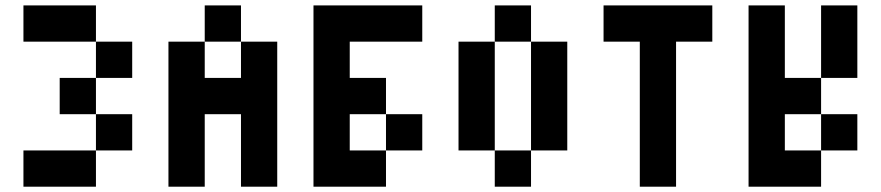

<svg xmlns="http://www.w3.org/2000/svg" viewBox="-20 -704 3321 724"><path d="M68.4 -546.9V-683.6H341.8V-546.9ZM68.4 0V-136.7H341.8V0ZM478.5 -136.7H341.8V-273.4H478.5ZM341.8 -273.4H205.1V-410.2H341.8ZM478.5 -410.2H341.8V-546.9H478.5Z M888.7 -546.9H752V-683.6H888.7ZM615.2 -546.9H752V-410.2H888.7V-546.9H1025.4V0H888.7V-273.4H752V0H615.2Z M1572.3 -136.7H1435.5V-273.4H1572.3ZM1572.3 -683.6V-546.9H1298.8V-410.2H1435.5V-273.4H1298.8V-136.7H1435.5V0H1162.1V-683.6Z M1982.4 -546.9H1845.7V-683.6H1982.4ZM1982.4 0H1845.7V-136.7H1982.4ZM1982.4 -546.9H2119.1V-136.7H1982.4ZM1709 -546.9H1845.7V-136.7H1709Z M2392.6 -546.9H2255.9V-683.6H2666V-546.9H2529.3V0H2392.6Z M3076.2 -683.6H3212.9V-410.2H3076.2ZM2802.7 -683.6H2939.5V-410.2H3076.2V-273.4H2939.5V-136.7H3076.2V0H2802.7ZM3212.9 -136.7H3076.2V-273.4H3212.9Z"/></svg>

Font: DatCub
Style: Bold
Weight: 700
Designer: GGBot
Version: 1.00